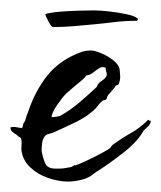

<svg xmlns="http://www.w3.org/2000/svg" viewBox="-30 -342 310 369"><path d="M101 7Q83 7 62.5 0Q42 -7 27.5 -21Q13 -35 11 -55Q11 -60 11.5 -65Q12 -70 11 -74Q11 -77 5 -80L2 -83Q-2 -85 -6 -88.5Q-10 -92 -10 -97Q-7 -98 -5 -98Q0 -98 4.5 -97Q9 -96 13 -96Q12 -96 14 -100Q14 -102 15 -104.5Q16 -107 17 -108Q18 -108 20 -115.5Q22 -123 23 -124Q37 -167 61.5 -197.5Q86 -228 129 -243Q133 -244 136.5 -244.5Q140 -245 144 -245Q152 -245 165 -239.5Q178 -234 188.5 -225.5Q199 -217 200 -208Q200 -204 200.5 -201Q201 -198 201 -194Q201 -188 198 -180L192 -177Q190 -173 188 -171L182 -164Q174 -156 176 -153L174 -152Q174 -152 174 -151Q174 -151 174 -151Q174 -151 174 -151Q174 -151 173 -151L174 -152L173 -151V-150L168 -149Q164 -146 161 -142.5Q158 -139 155 -135Q140 -119 116 -107.5Q92 -96 72 -87Q69 -86 63.5 -84.5Q58 -83 56 -80Q52 -75 51 -67Q50 -59 50 -52Q52 -40 56.5 -29Q61 -18 76 -18H85Q90 -18 95.5 -19Q101 -20 107 -21L114 -25L115 -24Q121 -26 136 -33Q151 -40 165 -47.5Q179 -55 182 -58L183 -59L184 -61L187 -64Q205 -77 222 -86.5Q239 -96 255 -112L257 -110H260Q259 -103 255 -99.5Q251 -96 246 -91L243 -86Q231 -67 206.5 -48Q182 -29 162 -16Q155 -12 148 -6.5Q141 -1 132 2Q115 7 101 7ZM69 -117Q75 -117 77.5 -117.5Q80 -118 85 -119Q105 -130 122.5 -145Q140 -160 156 -175Q158 -182 166 -187L170 -190Q172 -192 173.5 -194Q175 -196 175 -198Q176 -199 174 -205L173 -210V-212Q170 -213 165 -213Q158 -210 151 -204Q144 -198 136 -197Q132 -191 119 -181Q112 -175 105.5 -169.5Q99 -164 97 -162Q90 -155 80 -140.5Q70 -126 69 -117ZM72 -290Q69 -290 63.5 -300Q58 -310 57 -315Q67 -318 85 -319.5Q103 -321 121.5 -321.5Q140 -322 151 -322Q162 -322 180 -320Q198 -318 214 -314.5Q230 -311 235 -306Q235 -302 232 -302Q210 -302 190 -299.5Q170 -297 148 -295Q136 -294 115 -292Q94 -290 72 -290Z"/></svg>

Font: Qwitcher Grypen
Style: Bold
Weight: 700
Designer: Robert E. Leuschke
Foundry: Robert E. Leuschke
Version: Version 1.100; ttfautohint (v1.8.3)